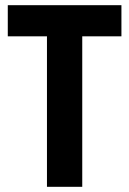

<svg xmlns="http://www.w3.org/2000/svg" viewBox="-20 -720 498 740"><path d="M161 -580H10V-700H448V-580H297V0H161Z"/></svg>

Font: Jockey One
Style: Regular
Weight: 400
Designer: TypeTogether
Foundry: TypeTogether
Version: Version 1.002